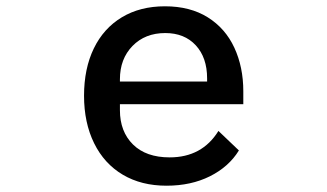

<svg xmlns="http://www.w3.org/2000/svg" viewBox="-20 -577 1040 610"><path d="M247 -273Q247 -359 278 -423Q309 -487 367 -522Q425 -557 504 -557Q584 -557 640 -522Q696 -487 724.5 -425.5Q753 -364 753 -287V-246H361V-227Q361 -159 402.5 -118Q444 -77 519 -77Q622 -77 674 -161L739 -99Q707 -47 647 -17Q587 13 509 13Q429 13 370 -22Q311 -57 279 -122Q247 -187 247 -273ZM361 -325V-318H638V-328Q638 -394 602 -433Q566 -472 505 -472Q441 -472 401 -431Q361 -390 361 -325Z"/></svg>

Font: IBM Plex Sans JP Medium
Style: Regular
Weight: 500
Designer: Mike Abbink; Paul van der Laan; Pieter van Rosmalen; Wujin Sim; Yejin Wi; Jinhee Kim; Boomi Park; Yona Kim; Kichan Ma
Foundry: Sandoll Inc.
Version: Version 1.001